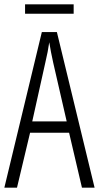

<svg xmlns="http://www.w3.org/2000/svg" viewBox="-20 -861 454 881"><path d="M356 0 297 -252H118L58 0H0L172 -714H241L414 0ZM224 -574Q218 -600 214 -622Q210 -644 206 -667Q200 -624 188 -574L128 -304H286ZM318 -841V-798H95V-841Z"/></svg>

Font: Noto Sans Ethiopic ExtraCondensed Light
Style: Regular
Weight: 300
Width: 2
Designer: Monotype Design Team
Foundry: Monotype Imaging Inc.
Version: Version 2.102; ttfautohint (v1.8.4.7-5d5b)